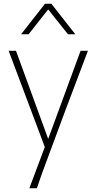

<svg xmlns="http://www.w3.org/2000/svg" viewBox="-20 -800 508 1020"><path d="M176 200H136L218 -19L26 -530H65L236 -62L408 -530H447Q384 -365 323 -202Q262 -39 201 127ZM380 -618H341L236 -750L132 -618H92L219 -780H253Z"/></svg>

Font: Tanohe Sans ExtraLight
Style: Regular
Weight: 250
Designer: Village Type and Design LLC & Cristiano Sobral
Foundry: Cooper Hewitt Smithsonian Design Museum
Version: Version 1.00;May 30, 2020;FontCreator 12.0.0.2522 64-bit; tt